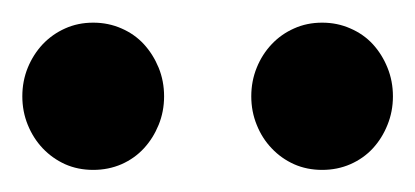

<svg xmlns="http://www.w3.org/2000/svg" viewBox="-20 -743 372 172"><path d="M0 -656.7Q0 -670.4 4.9 -682.4Q9.8 -694.3 18.3 -703.4Q26.9 -712.4 38.3 -717.5Q49.8 -722.7 63.5 -722.7Q77.1 -722.7 88.9 -717.5Q100.6 -712.4 108.9 -703.4Q117.2 -694.3 122.1 -682.4Q127 -670.4 127 -656.7Q127 -643.1 122.1 -631.1Q117.2 -619.1 108.9 -610.1Q100.6 -601.1 88.9 -595.9Q77.1 -590.8 63.5 -590.8Q49.8 -590.8 38.3 -595.9Q26.9 -601.1 18.3 -610.1Q9.8 -619.1 4.9 -631.1Q0 -643.1 0 -656.7ZM205.1 -656.7Q205.1 -670.4 210 -682.4Q214.8 -694.3 223.4 -703.4Q231.9 -712.4 243.4 -717.5Q254.9 -722.7 268.6 -722.7Q282.2 -722.7 293.9 -717.5Q305.7 -712.4 314 -703.4Q322.3 -694.3 327.1 -682.4Q332 -670.4 332 -656.7Q332 -643.1 327.1 -631.1Q322.3 -619.1 314 -610.1Q305.7 -601.1 293.9 -595.9Q282.2 -590.8 268.6 -590.8Q254.9 -590.8 243.4 -595.9Q231.9 -601.1 223.4 -610.1Q214.8 -619.1 210 -631.1Q205.1 -643.1 205.1 -656.7Z"/></svg>

Font: Andika Afr
Style: Regular
Weight: 400
Designer: Victor Gaultney, Annie Olsen, Julie Remington, Don Collingsworth, Eric Hays, Becca Hirsbrunner
Foundry: SIL International
Version: Version 5.000